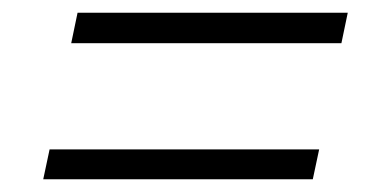

<svg xmlns="http://www.w3.org/2000/svg" viewBox="-20 -404 614 302"><path d="M92 -336 102 -384H527L517 -336ZM48 -122 58 -169H482L472 -122Z"/></svg>

Font: Saira Expanded Light
Style: Italic
Weight: 300
Width: 7
Italic angle: -12°
Designer: Hector Gatti with collaboration of the Omnibus-Type team
Foundry: Omnibus-Type
Version: Version 1.101